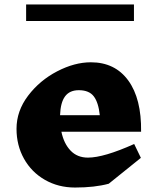

<svg xmlns="http://www.w3.org/2000/svg" viewBox="-20 -830 706 860"><path d="M612 -240H255Q266 -187 296 -155.5Q326 -124 374 -124Q445 -124 581 -185L611 -123L467 -7Q404 10 316 10Q241 10 181 -24.5Q121 -59 87.5 -119Q54 -179 54 -253Q54 -333 106 -401.5Q158 -470 236 -510.5Q314 -551 387 -551Q495 -551 554.5 -469.5Q614 -388 612 -240ZM249 -314H427Q421 -371 400 -398.5Q379 -426 333 -426Q292 -426 271.5 -398.5Q251 -371 249 -314ZM97 -810H580V-736H97Z"/></svg>

Font: Inknut Antiqua ExtraBold
Style: Regular
Weight: 800
Designer: Claus Eggers Sørensen
Foundry: Claus Eggers Sørensen
Version: Version 1.003; ttfautohint (v1.8.2) -l 8 -r 50 -G 200 -x 14 